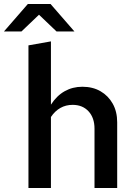

<svg xmlns="http://www.w3.org/2000/svg" viewBox="-73 -945 675 965"><path d="M70 0V-717L183 -737V-419Q212 -464 252 -486.5Q292 -509 341 -509Q393 -509 432 -486.5Q471 -464 493.5 -424Q516 -384 516 -330V0H402V-298Q402 -353 372 -385.5Q342 -418 292 -418Q258 -418 230.5 -402.5Q203 -387 183 -357V0ZM211 -787 123 -871 35 -787H-53L67 -925H181L301 -787Z"/></svg>

Font: Red Hat Text Medium
Style: Regular
Weight: 500
Designer: Pentagram, MCKL
Foundry: Pentagram, MCKL
Version: Version 1.023